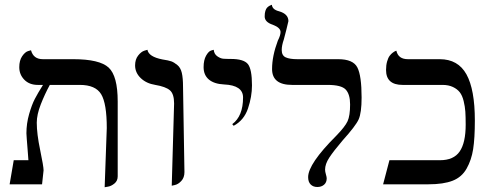

<svg xmlns="http://www.w3.org/2000/svg" viewBox="-20 -766 2047 798"><path d="M415 12.2 423.8 -233.9Q423.8 -335.9 400.4 -374.5Q377 -413.1 312 -413.1H187Q166 -374.5 149.4 -332Q132.8 -289.6 132.8 -255.9Q132.8 -210 147 -142.1Q161.1 -74.2 161.1 -58.1L154.8 0H20L37.1 -100.1H98.1Q97.2 -114.3 95 -141.1Q92.8 -168 91.3 -188Q89.8 -208 89.8 -211.9Q89.8 -252.9 101.1 -292Q112.3 -331.1 124.8 -355Q137.2 -378.9 158.7 -413.1H137.2Q102.1 -413.1 81.1 -434.6Q60.1 -456.1 60.1 -486.8Q60.1 -514.6 72 -532.2Q84 -549.8 96.7 -553.7L108.9 -557.1Q118.7 -520 158.2 -520H284.2Q394 -520 431.6 -485.1Q469.2 -450.2 469.2 -344.2V-33.2Q469.2 -14.2 455.6 -3.2Q441.9 7.8 428.7 9.8Z M693.8 5.9 703.6 -335.9Q703.6 -376 686 -390.9Q668.5 -405.8 625.5 -413.1Q588.4 -418.9 564.9 -441.4Q541.5 -463.9 541.5 -494.1Q541.5 -519 554 -534.9Q566.4 -550.8 579.6 -555.2L592.8 -559.1Q597.7 -530.3 654.8 -519Q680.7 -515.1 692.1 -511Q703.6 -506.8 717 -495.8Q730.5 -484.9 735.6 -463.4Q740.7 -441.9 740.7 -405.8L746.6 -50.8Q746.6 -27.8 733.6 -13.9Q720.7 0 707 2.9Z M951.2 -243.2 945.3 -250Q990.2 -283.2 990.2 -360.8Q990.2 -411.6 911.1 -415Q870.1 -417 848.1 -435.5Q826.2 -454.1 826.2 -486.8Q826.2 -516.6 836.7 -534.9Q847.2 -553.2 857.9 -556.2L868.2 -559.1Q870.1 -541 883.3 -532Q896.5 -522.9 907.5 -522Q918.5 -521 939.5 -521Q992.7 -521 1010 -500Q1027.3 -479 1027.3 -411.1Q1027.3 -364.3 1010.7 -315.2Q994.1 -266.1 951.2 -243.2Z M1150.9 -558.1Q1150.9 -535.2 1167.5 -527.6Q1184.1 -520 1215.8 -520H1385.7Q1447.8 -520 1465.3 -485.6Q1482.9 -451.2 1482.9 -360.8Q1482.9 -296.9 1470.5 -269.5Q1458 -242.2 1403.8 -182.1Q1365.7 -137.2 1348.4 -110.6Q1331.1 -84 1331.1 -61Q1331.1 -53.2 1334.5 -41.5Q1337.9 -29.8 1337.9 -24.9Q1337.9 -7.8 1326.9 1.7Q1315.9 11.2 1298.8 11.2Q1281.7 11.2 1271.2 0.7Q1260.7 -9.8 1260.7 -29.8Q1260.7 -85 1377 -201.2Q1414.1 -239.3 1424.6 -262.2Q1435.1 -285.2 1435.1 -332Q1435.1 -374 1417 -393.6Q1398.9 -413.1 1341.8 -413.1H1193.8Q1110.8 -413.1 1110.8 -479Q1110.8 -533.2 1134.8 -597.2Q1146 -619.1 1146 -632.8Q1146 -650.9 1113.8 -663.1Q1079.6 -674.3 1080.1 -698.2Q1080.1 -711.4 1083 -720.7Q1085.9 -730 1090.3 -734.4Q1094.7 -738.8 1099.4 -741.5Q1104 -744.1 1106.9 -745.1L1109.9 -746.1Q1111.8 -726.1 1139.6 -719.2Q1178.7 -708 1178.7 -678.2Q1178.7 -676.3 1170.2 -642.6Q1161.6 -608.9 1159.7 -602.1Q1150.9 -577.1 1150.9 -558.1Z M1915.5 -248Q1915.5 -280.3 1914.1 -301.8Q1912.6 -323.2 1907 -346.2Q1901.4 -369.1 1890.9 -382.6Q1880.4 -396 1862.3 -404.5Q1844.2 -413.1 1819.3 -413.1H1653.3Q1584.5 -413.1 1584.5 -475.1Q1584.5 -495.1 1588.9 -510.5Q1593.3 -525.9 1599.4 -533.9Q1605.5 -542 1612.1 -546.9Q1618.7 -551.8 1623 -553.7L1627.4 -555.2Q1635.3 -520 1675.3 -520H1807.6Q1883.8 -520 1918.7 -457Q1953.6 -394 1953.6 -265.1Q1953.6 -190.9 1946.5 -146Q1939.5 -101.1 1919.4 -65.4Q1899.4 -29.8 1861.3 -14.9Q1823.2 0 1761.2 0H1572.3L1598.6 -100.1H1808.6Q1865.7 -100.1 1890.6 -136.5Q1915.5 -172.9 1915.5 -248Z"/></svg>

Font: Linux Libertine Display
Style: Regular
Weight: 400
Designer: Philipp H. Poll
Foundry: Philipp H. Poll
Version: Version 5.0.9